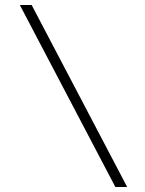

<svg xmlns="http://www.w3.org/2000/svg" viewBox="-20 -672 577 764"><path d="M59 -652 439 72H486L106 -652Z"/></svg>

Font: Charger Sport
Style: HLExt
Weight: 100
Designer: Jasper
Foundry: Cannot Into Space Fonts
Version: Version 1.1